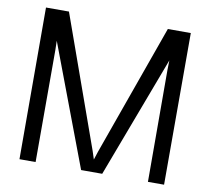

<svg xmlns="http://www.w3.org/2000/svg" viewBox="-80 -824 1001 914"><g transform="rotate(10 420.0 -366.5)"><path d="M70 -733 71 0H149V-540L148 -586L369 0H471L692 -587L691 -540L692 0H770V-733H659L433 -100L420 -60L407 -100L181 -733Z"/></g></svg>

Font: Kreadon Medium
Style: Regular
Weight: 500
Designer: kohakuno
Foundry: StudioGnu
Version: Version 1.000;Glyphs 3.1.2 (3151)